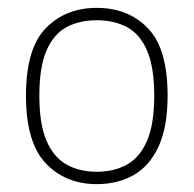

<svg xmlns="http://www.w3.org/2000/svg" viewBox="-20 -766 492 488"><path d="M226 -298Q146.5 -298 96.2 -351Q46 -404 46 -523Q46 -642.5 96.2 -694.2Q146.5 -746 226 -746Q306 -746 356 -694.2Q406 -642.5 406 -523Q406 -443.5 383.2 -394Q360.5 -344.5 320 -321.2Q279.5 -298 226 -298ZM226 -329.5Q270.5 -329.5 303.2 -348Q336 -366.5 354 -408.8Q372 -451 372 -523Q372 -595 354 -637Q336 -679 303.2 -696.8Q270.5 -714.5 226 -714.5Q181.5 -714.5 148.8 -696.8Q116 -679 98 -637Q80 -595 80 -523Q80 -451 98 -408.8Q116 -366.5 148.8 -348Q181.5 -329.5 226 -329.5Z"/></svg>

Font: Encode Sans SC Thin
Style: Regular
Weight: 250
Designer: Multiple Designers
Foundry: Impallari Type
Version: Version 3.002